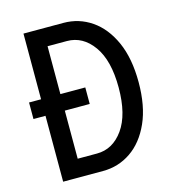

<svg xmlns="http://www.w3.org/2000/svg" viewBox="-104 -777 781 864"><g transform="rotate(-15 286.5 -345.0)"><path d="M28 -307V-384H84V-690H270Q342 -690 400.5 -650Q459 -610 493.5 -533Q528 -456 528 -345Q528 -234 493.5 -157Q459 -80 400.5 -40Q342 0 270 0H84V-307ZM174 -83H264Q338 -83 386.5 -151Q435 -219 435 -345Q435 -471 386.5 -539Q338 -607 264 -607H174V-384H290V-307H174Z"/></g></svg>

Font: Radio Canada Condensed
Style: Regular
Weight: 400
Width: 3
Designer: Charles Daoud, Etienne Aubert Bonn, Alexandre Saumier Demers, Jacques Le Bailly
Foundry: Radio-Canada
Version: Version 2.104; ttfautohint (v1.8.4.7-5d5b);gftools[0.9.28.de